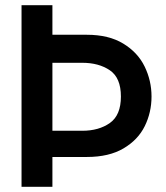

<svg xmlns="http://www.w3.org/2000/svg" viewBox="-20 -720 639 740"><path d="M564 -348Q564 -287 538 -234Q512 -181 456 -148Q400 -115 315 -115H182V0H63V-700H182V-586H315Q399 -586 455 -552Q511 -518 537.5 -463.5Q564 -409 564 -348ZM446 -348Q446 -420 403.5 -449Q361 -478 297 -478H182V-216H297Q361 -216 403.5 -246Q446 -276 446 -348Z"/></svg>

Font: Be Vietnam SemiBold
Style: Regular
Weight: 600
Designer: Gabriel Lam
Foundry: TypeRant
Version: Version 4.000